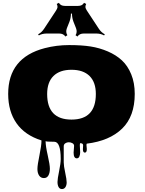

<svg xmlns="http://www.w3.org/2000/svg" viewBox="-20 -986 1010 1340"><path d="M524.9 -944.8Q554.7 -944.8 566.4 -966.3L581.5 -958.5Q574.7 -944.3 576.2 -935.1Q577.6 -925.8 586.4 -912.1L669.9 -785.2Q686.5 -759.8 711.4 -746.6L706.5 -738.8Q682.6 -752 651.9 -752H564.5Q534.7 -752 520.5 -731L507.3 -740.2Q521 -761.7 510.7 -789.1L492.7 -834.5Q482.4 -861.8 482.4 -891.1H475.1Q475.1 -861.8 464.8 -834.5L446.8 -789.1Q436.5 -761.7 450.2 -740.2L436.5 -731Q422.4 -752 393.1 -752H305.7Q274.9 -752 251 -738.8L246.1 -746.6Q271 -759.8 287.6 -785.2L371.1 -912.1Q379.9 -925.8 381.3 -935.1Q382.8 -944.3 376 -958.5L391.1 -966.3Q402.8 -944.8 432.6 -944.8ZM493.7 79.1 497.1 32.2Q497.1 20 485.4 13.4Q473.6 6.8 460 6.8Q446.3 6.8 435.5 14.2Q424.8 21.5 424.8 35.2V147.5Q424.8 171.9 435.1 219.2Q445.3 266.6 445.3 286.9Q445.3 307.1 436.5 320.3Q427.7 333.5 412.4 333.5Q397 333.5 389.2 319.8Q381.3 306.2 381.3 284.2Q381.3 262.2 392.6 208Q403.8 153.8 403.8 124Q403.8 3.4 358.9 3.4Q298.3 3.4 298.3 -1.5V-0.5Q298.3 33.2 313.2 98.4Q328.1 163.6 328.1 191.9Q328.1 220.2 317.9 238.5Q307.6 256.8 286.4 256.8Q265.1 256.8 253.2 239.3Q241.2 221.7 241.2 193.6Q241.2 165.5 255.4 97.4Q269.5 29.3 269.5 -5.9Q153.8 -42.5 95.5 -125.5Q37.1 -208.5 37.1 -330.6Q37.1 -583.5 292 -649.9Q374.5 -671.4 462.6 -671.4Q550.8 -671.4 612.5 -661.6Q674.3 -651.9 732.2 -627.2Q790 -602.5 830.8 -564.7Q871.6 -526.9 896 -467Q920.4 -407.2 920.4 -330.6Q920.4 -174.3 832.5 -88.6Q744.6 -2.9 585.4 16.6Q583.5 20 583.5 27.3L585.9 54.2Q585.9 79.1 572.3 79.1Q558.6 79.1 558.6 55.2L560.1 27.8Q560.1 13.2 539.1 13.2Q537.1 17.6 537.1 29.8L539.6 77.1Q539.6 91.8 534.2 105.5Q528.8 119.1 516.1 119.1Q493.7 119.1 493.7 79.1ZM309.1 -330.1Q309.1 -151.4 479 -151.4Q648.9 -151.4 648.9 -330.1Q648.9 -412.1 605 -455.6Q561 -499 479 -499Q397 -499 353 -455.6Q309.1 -412.1 309.1 -330.1Z"/></svg>

Font: Nosifer Caps
Style: Regular
Weight: 800
Version: Version 001.002